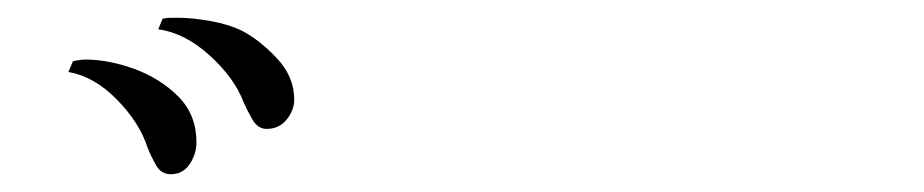

<svg xmlns="http://www.w3.org/2000/svg" viewBox="-20 -813 1040 216"><path d="M201 -653Q201 -640 193.5 -628.5Q186 -617 172 -617Q161 -617 155 -628Q149 -639 146 -647Q137 -675 111.5 -701Q86 -727 57 -732L62 -744Q70 -746 76 -746Q102 -746 131 -735.5Q160 -725 180.5 -704.5Q201 -684 201 -653ZM311 -701Q311 -689 302.5 -678.5Q294 -668 280 -668Q270 -668 264 -678.5Q258 -689 254 -698Q244 -725 216 -750.5Q188 -776 158 -780L163 -792Q168 -793 172 -793Q176 -793 180 -793Q196 -793 216 -789.5Q236 -786 251 -779Q271 -769 291 -748Q311 -727 311 -701Z"/></svg>

Font: Kaisei Tokumin
Style: Regular
Weight: 400
Designer: Font-Kai, 金井和夫
Foundry: KAZUO KANAI
Version: Version 5.003